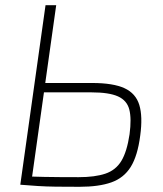

<svg xmlns="http://www.w3.org/2000/svg" viewBox="-20 -710 626 738"><path d="M334 -391Q415 -391 458.5 -371Q502 -351 515.5 -306.5Q529 -262 519 -189Q509 -111 482.5 -68.5Q456 -26 408 -9Q360 8 286 8Q232 8 194.5 7.5Q157 7 125.5 5Q94 3 58 0L76 -32Q97 -31 151 -30Q205 -29 282 -29Q345 -29 385 -42.5Q425 -56 446.5 -91.5Q468 -127 478 -194Q486 -254 477 -289Q468 -324 433.5 -339.5Q399 -355 332 -355H121L126 -391ZM196 -690 99 0H58L155 -690Z"/></svg>

Font: Exo 2 ExtraLight
Style: Italic
Weight: 250
Italic angle: -8°
Designer: Natanael Gama
Foundry: Natanael Gama
Version: Version 2.010